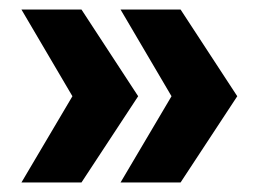

<svg xmlns="http://www.w3.org/2000/svg" viewBox="-20 -466 535 403"><path d="M151 -83H25L132 -264L25 -446H151L270 -264ZM359 -83H233L340 -264L233 -446H359L478 -264Z"/></svg>

Font: Montserrat-Arabic SemiBold
Style: Regular
Weight: 600
Designer: Mohamed Gaber
Foundry: Kief Type Foundry
Version: Version 5.008;PS 005.008;hotconv 1.0.88;makeotf.lib2.5.64775